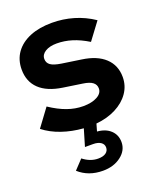

<svg xmlns="http://www.w3.org/2000/svg" viewBox="-142 -616 774 938"><g transform="rotate(-20 245.5 -146.5)"><path d="M230.3 235.9Q155.6 235.9 105.2 190.6L150.2 142.8Q187.5 172 228.2 172Q254.6 172 268.7 161.7Q282.9 151.4 282.9 133.7Q282.9 116.7 268.3 106.7Q253.7 96.7 228.2 96.7H186.3L212.4 8.7Q152.4 4.3 100.6 -13.6Q48.7 -31.4 9.9 -61.8L77.7 -153.5Q123.5 -122.9 164.8 -108.3Q206 -93.6 247.2 -93.6Q292.9 -93.6 320.5 -109Q348.1 -124.3 348.1 -149.3Q348.1 -169.1 332.4 -181.2Q316.7 -193.3 283 -198.1L183.2 -213Q105.3 -224.7 65.2 -263.2Q25.1 -301.7 25.1 -364.4Q25.1 -415 51.6 -451.9Q78.1 -488.9 126.7 -509Q175.3 -529 241.8 -529Q298.9 -529 353.3 -513Q407.8 -497 455.9 -464.5L389.7 -375.8Q347 -402 307.9 -414Q268.7 -426.1 229.2 -426.1Q192.2 -426.1 169.5 -412.1Q146.8 -398 146.8 -375.3Q146.8 -354.7 163.1 -343.1Q179.3 -331.5 217.6 -325.6L317.5 -310.8Q394.6 -300 435.7 -261.4Q476.8 -222.7 476.8 -161.9Q476.8 -116.6 451.4 -80Q425.9 -43.4 381 -20.4Q336.1 2.6 278.3 8L267.5 45.7Q311.5 49.1 337 73.3Q362.5 97.4 362.5 134.9Q362.5 177.7 324.6 206.8Q286.8 235.9 230.3 235.9Z"/></g></svg>

Font: Red Hat Display VF
Style: Regular
Weight: 300
Designer: Pentagram, MCKL
Foundry: Pentagram, MCKL
Version: Version 1.023